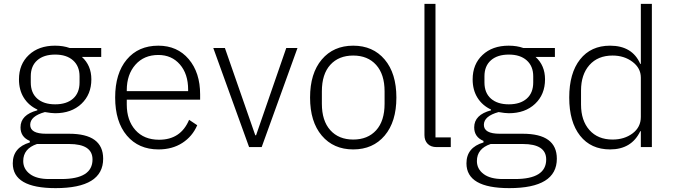

<svg xmlns="http://www.w3.org/2000/svg" viewBox="-20 -760 3481 992"><path d="M513 60Q513 212 267 212Q46 212 46 84Q46 2 134 -24V-32Q86 -52 86 -102Q86 -167 173 -190V-194Q128 -215 103 -255Q78 -295 78 -350Q78 -428 129 -476Q180 -524 264 -524Q307 -524 340 -512H503V-466H403Q452 -422 452 -350Q452 -272 400.5 -223.5Q349 -175 265 -175Q246 -175 212 -181Q136 -160 136 -115Q136 -69 218 -69H337Q513 -69 513 60ZM391 -334V-366Q391 -418 357.5 -448Q324 -478 265 -478Q206 -478 172.5 -448.5Q139 -419 139 -366V-334Q139 -280 172.5 -250.5Q206 -221 265 -221Q324 -221 357.5 -250.5Q391 -280 391 -334ZM458 64Q458 -16 337 -16H171Q100 8 100 72Q100 113 134.5 139Q169 165 233 165H297Q458 165 458 64Z M799 12Q696 12 635.5 -59.5Q575 -131 575 -256Q575 -381 635 -452.5Q695 -524 798 -524Q896 -524 955 -454.5Q1014 -385 1014 -272V-245H635V-220Q635 -138 679.5 -88Q724 -38 802 -38Q914 -38 957 -141L999 -113Q974 -55 922 -21.5Q870 12 799 12ZM798 -476Q724 -476 679.5 -425.5Q635 -375 635 -294V-289H952V-297Q952 -378 909.5 -427Q867 -476 798 -476Z M1267 0 1082 -512H1142L1299 -61H1303L1459 -512H1517L1332 0Z M1967.5 -59.5Q1907 12 1805 12Q1703 12 1642.5 -59.5Q1582 -131 1582 -256Q1582 -381 1642.5 -452.5Q1703 -524 1805 -524Q1907 -524 1967.5 -452.5Q2028 -381 2028 -256Q2028 -131 1967.5 -59.5ZM1967 -224V-288Q1967 -376 1923.5 -424.5Q1880 -473 1805 -473Q1730 -473 1686.5 -425Q1643 -377 1643 -288V-224Q1643 -136 1686.5 -87.5Q1730 -39 1805 -39Q1880 -39 1923.5 -87Q1967 -135 1967 -224Z M2309 0H2236Q2206 0 2189.5 -17Q2173 -34 2173 -62V-740H2230V-50H2309Z M2857 60Q2857 212 2611 212Q2390 212 2390 84Q2390 2 2478 -24V-32Q2430 -52 2430 -102Q2430 -167 2517 -190V-194Q2472 -215 2447 -255Q2422 -295 2422 -350Q2422 -428 2473 -476Q2524 -524 2608 -524Q2651 -524 2684 -512H2847V-466H2747Q2796 -422 2796 -350Q2796 -272 2744.5 -223.5Q2693 -175 2609 -175Q2590 -175 2556 -181Q2480 -160 2480 -115Q2480 -69 2562 -69H2681Q2857 -69 2857 60ZM2735 -334V-366Q2735 -418 2701.5 -448Q2668 -478 2609 -478Q2550 -478 2516.5 -448.5Q2483 -419 2483 -366V-334Q2483 -280 2516.5 -250.5Q2550 -221 2609 -221Q2668 -221 2701.5 -250.5Q2735 -280 2735 -334ZM2802 64Q2802 -16 2681 -16H2515Q2444 8 2444 72Q2444 113 2478.5 139Q2513 165 2577 165H2641Q2802 165 2802 64Z M3291 0V-82H3288Q3243 12 3132 12Q3033 12 2977 -59Q2921 -130 2921 -256Q2921 -382 2977 -453Q3033 -524 3132 -524Q3247 -524 3288 -430H3291V-740H3348V0ZM3145 -39Q3206 -39 3248.5 -71Q3291 -103 3291 -156V-359Q3291 -408 3248 -440.5Q3205 -473 3145 -473Q3069 -473 3025.5 -424Q2982 -375 2982 -292V-220Q2982 -137 3025.5 -88Q3069 -39 3145 -39Z"/></svg>

Font: IBM Plex Sans Light
Style: Regular
Weight: 300
Designer: Mike Abbink, Paul van der Laan, Pieter van Rosmalen
Foundry: Bold Monday
Version: Version 3.0